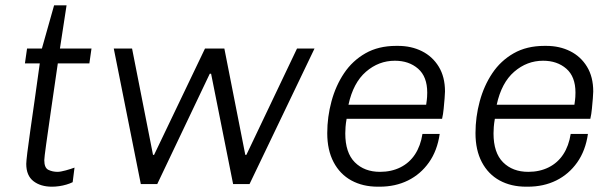

<svg xmlns="http://www.w3.org/2000/svg" viewBox="-20 -694 2313 724"><path d="M176 10Q133 10 106 -11Q79 -32 79 -76Q79 -85 83 -118.5Q87 -152 94.5 -203.5Q102 -255 111 -319Q120 -383 130 -455H74L82 -511H138L184 -674H231L206 -511H325L317 -455H198Q184 -359 172.5 -279.5Q161 -200 154 -149.5Q147 -99 147 -90Q147 -61 162.5 -53.5Q178 -46 197 -46Q208 -46 228 -51.5Q248 -57 261 -62L254 -7Q244 -2 230.5 2Q217 6 203 8Q189 10 176 10Z M511 0 409 -511H478L557 -110H561L753 -511H826L905 -110H909L1100 -511H1166L921 0H859L776 -416H771L573 0Z M1405 10Q1348 10 1305 -13.5Q1262 -37 1238 -82.5Q1214 -128 1214 -192Q1214 -253 1230 -312Q1246 -371 1277.5 -418Q1309 -465 1358 -493Q1407 -521 1474 -521H1481Q1531 -521 1571 -501Q1611 -481 1634.5 -442.5Q1658 -404 1658 -349Q1658 -341 1656.5 -323Q1655 -305 1653 -284Q1651 -263 1647 -246H1287Q1284 -229 1283 -215.5Q1282 -202 1282 -191Q1282 -118 1318 -82Q1354 -46 1413 -46Q1456 -46 1490 -63Q1524 -80 1545 -112Q1566 -144 1573 -189H1638Q1629 -126 1597.5 -81.5Q1566 -37 1518.5 -13.5Q1471 10 1411 10ZM1294 -299H1587Q1590 -319 1590.5 -328.5Q1591 -338 1591 -345Q1591 -405 1556.5 -435Q1522 -465 1469 -465Q1408 -465 1360 -423.5Q1312 -382 1294 -299Z M1964 10Q1907 10 1864 -13.5Q1821 -37 1797 -82.5Q1773 -128 1773 -192Q1773 -253 1789 -312Q1805 -371 1836.5 -418Q1868 -465 1917 -493Q1966 -521 2033 -521H2040Q2090 -521 2130 -501Q2170 -481 2193.5 -442.5Q2217 -404 2217 -349Q2217 -341 2215.5 -323Q2214 -305 2212 -284Q2210 -263 2206 -246H1846Q1843 -229 1842 -215.5Q1841 -202 1841 -191Q1841 -118 1877 -82Q1913 -46 1972 -46Q2015 -46 2049 -63Q2083 -80 2104 -112Q2125 -144 2132 -189H2197Q2188 -126 2156.5 -81.5Q2125 -37 2077.5 -13.5Q2030 10 1970 10ZM1853 -299H2146Q2149 -319 2149.5 -328.5Q2150 -338 2150 -345Q2150 -405 2115.5 -435Q2081 -465 2028 -465Q1967 -465 1919 -423.5Q1871 -382 1853 -299Z"/></svg>

Font: Chivo Medium ExtraLight
Style: Italic
Weight: 250
Italic angle: -8.05°
Version: Version 2.002